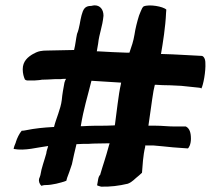

<svg xmlns="http://www.w3.org/2000/svg" viewBox="-20 -719 823 718"><path d="M31 -162C74 -154 119 -168 160 -173C158 -163 154 -156 153 -145C146 -119 135 -91 131 -64C130 -59 128 -56 126 -50C124 -41 128 -30 135 -24C137 -25 144 -27 148 -27H152C174 -27 207 -35 228 -43L231 -54C236 -67 242 -83 249 -105C254 -129 260 -156 266 -180H270C282 -181 296 -181 310 -181C335 -183 357 -182 383 -183H390L388 -177C374 -125 365 -102 355 -67V-66C346 -57 347 -43 343 -26C347 -24 351 -23 358 -21C391 -20 425 -24 458 -32C476 -39 483 -50 500 -63L511 -73C513 -98 515 -139 523 -170V-175H554C567 -174 575 -173 587 -172L627 -168C645 -167 665 -165 682 -164C685 -164 694 -178 694 -200C694 -223 689 -239 675 -246H632C608 -246 587 -249 561 -249H535C542 -293 547 -338 554 -379L559 -402H563C577 -401 595 -400 617 -400L658 -398L725 -391L730 -390L733 -388C740 -400 750 -452 748 -484C748 -501 740 -510 734 -510C688 -512 635 -516 588 -517H582C589 -557 599 -620 601 -671L602 -683C590 -695 538 -704 517 -695C513 -692 509 -684 506 -676L500 -661C493 -639 486 -611 483 -590C479 -565 472 -545 464 -522H454C419 -523 383 -525 348 -527H342L347 -556C351 -594 363 -618 367 -660C367 -684 354 -699 334 -699C330 -699 326 -698 322 -697H321C296 -697 291 -683 285 -662C279 -641 278 -616 268 -592C264 -574 262 -551 257 -532H253C220 -532 190 -530 157 -530C137 -530 122 -528 106 -518H105C84 -506 65 -490 65 -460C65 -444 69 -431 73 -422C74 -421 76 -419 82 -418H108C118 -419 128 -419 137 -421H138C150 -421 166 -422 185 -423H207C211 -424 216 -424 219 -424H227C224 -419 223 -417 221 -410C217 -388 213 -368 211 -345C207 -311 189 -274 182 -244H178C143 -242 111 -239 77 -232C72 -231 67 -230 61 -230C52 -219 44 -203 39 -187V-186C35 -177 32 -169 31 -162ZM108 -418ZM221 -410ZM249 -105V-106ZM282 -247C293 -314 307 -356 322 -417L337 -416L433 -410L432 -404C423 -367 416 -295 410 -254L409 -250H405C396 -250 386 -249 377 -249C347 -249 320 -249 288 -247ZM310 -181ZM347 -556ZM500 -661Z"/></svg>

Font: Vapor
Style: Lit
Weight: 300
Foundry: Cannot Into Space Fonts
Version: Version 0.179